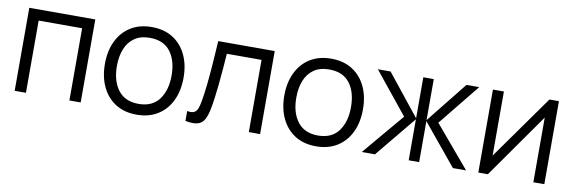

<svg xmlns="http://www.w3.org/2000/svg" viewBox="-45 -885 3676 1230"><g transform="rotate(10 1792.5 -270.0)"><path d="M143 0H69.7V-540H499V0H425.7V-469.7H143Z M864.7 15Q784.2 15 727 -21.5Q669.8 -58 639.4 -122.4Q609 -186.8 609 -270.7Q609 -355.5 640 -419.6Q671 -483.7 728.3 -519.3Q785.7 -555 864.7 -555Q945.5 -555 1002.8 -518.7Q1060 -482.3 1090.3 -418.2Q1120.7 -354.2 1120.7 -270.7Q1120.7 -185.7 1090.1 -121.4Q1059.5 -57.2 1002.1 -21.1Q944.7 15 864.7 15ZM864.7 -55.3Q954.5 -55.3 998.6 -115.2Q1042.7 -175.2 1042.7 -270.7Q1042.7 -368.3 998.2 -426.5Q953.8 -484.7 864.7 -484.7Q804.2 -484.7 764.8 -457.3Q725.5 -430 706.2 -381.8Q687 -333.7 687 -270.7Q687 -173.2 732.1 -114.2Q777.2 -55.3 864.7 -55.3Z M1180.5 0V-64.3Q1210.7 -58.8 1226.3 -67.1Q1242 -75.3 1249.4 -95.2Q1256.8 -115.2 1261.8 -144.7Q1270.2 -193.3 1276.6 -252.3Q1283 -311.3 1288.3 -382.8Q1293.7 -454.2 1298.8 -540H1666.2V0H1592.8V-469.7H1367.2Q1363.5 -416.7 1359.1 -364.2Q1354.7 -311.7 1349.8 -263.4Q1344.8 -215.2 1339.3 -174.6Q1333.8 -134 1327.8 -104.7Q1319.2 -60.2 1304.3 -33.5Q1289.5 -6.8 1260.5 1.6Q1231.5 10 1180.5 0Z M2031.7 15Q1951.2 15 1894 -21.5Q1836.8 -58 1806.4 -122.4Q1776 -186.8 1776 -270.7Q1776 -355.5 1807 -419.6Q1838 -483.7 1895.3 -519.3Q1952.7 -555 2031.7 -555Q2112.5 -555 2169.8 -518.7Q2227 -482.3 2257.3 -418.2Q2287.7 -354.2 2287.7 -270.7Q2287.7 -185.7 2257.1 -121.4Q2226.5 -57.2 2169.1 -21.1Q2111.7 15 2031.7 15ZM2031.7 -55.3Q2121.5 -55.3 2165.6 -115.2Q2209.7 -175.2 2209.7 -270.7Q2209.7 -368.3 2165.2 -426.5Q2120.8 -484.7 2031.7 -484.7Q1971.2 -484.7 1931.8 -457.3Q1892.5 -430 1873.2 -381.8Q1854 -333.7 1854 -270.7Q1854 -173.2 1899.1 -114.2Q1944.2 -55.3 2031.7 -55.3Z M2413.2 0H2327.5L2555.5 -270L2337.2 -540H2419.8L2632.8 -273.3V-540H2700.8V-273.3L2913.8 -540H2996.5L2778.2 -270L3006.2 0H2920.5L2700.8 -266.7V0H2632.8V-266.7Z M3453.3 -540H3515V0H3443.7V-420.7L3147.7 0H3085.7V-540H3157V-123Z"/></g></svg>

Font: Manrope Variable Light
Style: Regular
Weight: 200
Designer: Mikhail Sharanda
Foundry: Mikhail Sharanda
Version: Version 4.505